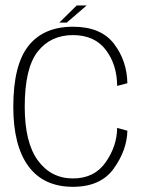

<svg xmlns="http://www.w3.org/2000/svg" viewBox="-20 -698 562 722"><path d="M254.5 4.5Q359 4.5 408.2 -64.8Q457.5 -134 459 -206.5L420.5 -217Q420 -149 377.5 -88Q335 -27 254.5 -27Q172 -27 122.5 -94.5Q73 -162 73 -296.5Q73 -442 121.8 -504Q170.5 -566 254.5 -566Q335.5 -566 377.8 -510.5Q420 -455 420.5 -375L459 -385Q457.5 -469.5 408.5 -533.5Q359.5 -597.5 254.5 -597.5Q144 -597.5 87 -525.5Q30 -453.5 30 -296.5Q30 -150 87 -72.8Q144 4.5 254.5 4.5ZM203 -613H231L306 -677.5H268.5Z"/></svg>

Font: Anybody Thin ExtraLight
Style: Regular
Weight: 250
Version: Version 1.113;gftools[0.9.25]